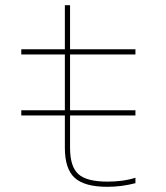

<svg xmlns="http://www.w3.org/2000/svg" viewBox="-20 -710 640 740"><path d="M62 -265V-285H502V-265ZM394 10Q306 10 268 -24.5Q230 -59 230 -140V-500H62V-520H230V-690H250V-520H502V-500H250V-140Q250 -68 282 -39Q314 -10 394 -10Q423 -10 450 -13.5Q477 -17 502 -25V-4Q475 3 448 6.5Q421 10 394 10Z"/></svg>

Font: M PLUS Code Latin Expanded Thin
Style: Regular
Weight: 250
Width: 7
Designer: Coji Morishita
Foundry: UNDERFOREST DESIGN
Version: Version 1.002; ttfautohint (v1.8.3)